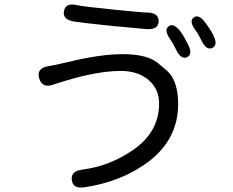

<svg xmlns="http://www.w3.org/2000/svg" viewBox="-20 -796 1040 858"><path d="M358 41Q306 49 301 9Q295 -31 347 -38Q469 -53 575 -126Q691 -206 691 -334Q691 -398 644 -438.5Q597 -479 520 -479Q417 -479 269 -434Q248 -428 224 -420L219 -418Q169 -400 155 -446Q142 -491 195 -500L232 -507Q257 -512 281 -518Q427 -554 528 -554Q638 -554 686 -514Q706 -497 726 -480Q776 -436 776 -331Q776 -176 647 -76Q528 15 358 41ZM817 -541Q790 -527 767 -574Q753 -603 741 -620Q711 -662 734 -679Q757 -695 788 -653Q802 -634 819 -600Q843 -554 817 -541ZM929 -582Q902 -569 880 -616Q865 -646 854 -660Q823 -702 846 -718Q868 -735 899 -693Q920 -665 932 -641Q956 -595 929 -582ZM689 -700Q687 -662 634 -666L472 -681Q338 -695 310 -700Q258 -709 266 -747Q273 -785 324 -773Q349 -767 488 -753Q617 -740 638 -740Q690 -739 689 -700Z"/></svg>

Font: Resource Han Rounded KR
Style: Regular
Weight: 400
Designer: Cyano Hao (round all glyphs); Ryoko NISHIZUKA 西塚涼子 (kana, bopomofo & ideographs); Paul D. Hunt (Latin, Greek & Cyrillic)
Foundry: Cyano Hao
Version: 0.990